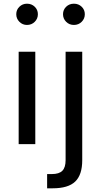

<svg xmlns="http://www.w3.org/2000/svg" viewBox="-20 -780 546 1039"><path d="M171 -500V0H81V-500ZM185 -703Q185 -679 168 -662Q151 -645 126 -645Q102 -645 85 -662Q68 -679 68 -703Q68 -727 85 -743.5Q102 -760 126 -760Q151 -760 168 -743.5Q185 -727 185 -703ZM235 162H260Q300 162 317.5 144Q335 126 335 87V-500H425V87Q425 166 387 202.5Q349 239 265 239H235ZM321 -703Q321 -727 338 -743.5Q355 -760 380 -760Q405 -760 422 -743.5Q439 -727 439 -703Q439 -679 422 -662Q405 -645 380 -645Q355 -645 338 -662Q321 -679 321 -703Z"/></svg>

Font: Goli
Style: Regular
Weight: 400
Designer: jaikishan Patel
Foundry: MagicType
Version: Version 1.000